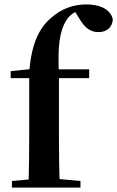

<svg xmlns="http://www.w3.org/2000/svg" viewBox="-20 -850 531 870"><path d="M34.1 0H344.6V-29.9L231.5 -40.2H147.4L34.1 -29.9ZM109.1 0H250.8C248.1 -77.9 247.1 -156.8 247.1 -234.8V-511.3C240.9 -633.6 248.1 -707.1 282.3 -761C298 -784.1 326.5 -804.2 359.9 -808.7V-817H312.9V-808L337.9 -768.6C364.5 -721.6 391.5 -704.5 426.2 -704.5C466.5 -704.5 490.1 -728.9 491.1 -763.3C479.2 -811.2 427.8 -830 371.8 -830C313.7 -830 257.7 -811.5 207.3 -765.3C157.4 -720.6 122.9 -653.2 112.8 -526.6L112.1 -516.1L159.5 -541.2L28.4 -527.5V-496.1H112.4V-234.8C112.4 -156.8 111.1 -77.9 109.1 0ZM180.6 -496.1H384V-535.7H180.6Z"/></svg>

Font: Source Han Serif CN VF
Style: Regular
Weight: 250
Designer: Ryoko NISHIZUKA 西塚涼子 (kana & ideographs); Frank Grießhammer (Latin, Greek & Cyrillic); Wenlong ZHANG 张文龙 (bopomofo); San
Foundry: Adobe
Version: Version 2.002;hotconv 1.1.0;makeotfexe 2.6.0